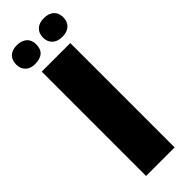

<svg xmlns="http://www.w3.org/2000/svg" viewBox="-276 -791 808 808"><g transform="rotate(-45 128.0 -387.0)"><path d="M209 0H39V-621H209ZM104 -719Q104 -663 41 -663Q15 -663 -0.5 -678Q-16 -693 -16 -718.5Q-16 -744 -0.5 -759Q15 -774 43 -774Q71 -774 87.5 -759.5Q104 -745 104 -719ZM204.5 -663Q176 -663 160 -678Q144 -693 144 -718.5Q144 -744 160 -759Q176 -774 204.5 -774Q233 -774 249 -759.5Q265 -745 265 -719Q265 -693 249 -678Q233 -663 204.5 -663Z"/></g></svg>

Font: Passion One
Style: Regular
Weight: 400
Designer: Alejandro Lo Celso
Foundry: Fontstage
Version: Version 1.001